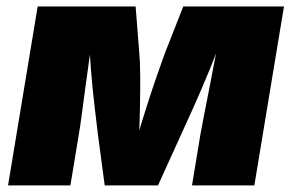

<svg xmlns="http://www.w3.org/2000/svg" viewBox="-20 -562 885 582"><path d="M4.4 0 94.2 -542.5H391.1L402.3 -399.9Q404.8 -373.5 405 -331.3Q405.3 -289.1 404.3 -240.2Q403.3 -191.4 401.4 -145.3Q399.4 -99.1 397 -65.9H373Q381.8 -98.6 395.5 -144.8Q409.2 -190.9 424.8 -239.7Q440.4 -288.6 455.1 -331.1Q469.7 -373.5 479.5 -399.9L535.6 -542.5H840.8L751 0H562L587.4 -153.8Q591.3 -175.3 598.4 -212.2Q605.5 -249 614.3 -293.2Q623 -337.4 631.3 -381.6Q639.6 -425.8 645.5 -462.4H656.7Q638.7 -407.7 614.3 -348.1Q589.8 -288.6 566.7 -237.1Q543.5 -185.5 528.8 -153.8L459 0H297.4L276.9 -153.8Q272.9 -188 266.6 -240.5Q260.3 -293 255.6 -351.6Q251 -410.2 251.5 -462.4H262.7Q256.8 -425.8 250.5 -381.6Q244.1 -337.4 238.3 -293.2Q232.4 -249 227.5 -212.2Q222.7 -175.3 218.8 -153.8L193.4 0Z"/></svg>

Font: Inter 16pt Black
Style: Italic
Weight: 900
Italic angle: -9.3988°
Version: Version 4.001;git-66647c0bb